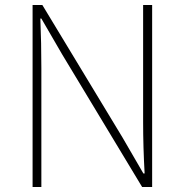

<svg xmlns="http://www.w3.org/2000/svg" viewBox="-20 -746 736 766"><path d="M110 0V-726H149L469 -197L552 -54H557Q551 -159 551 -259V-726H587V0H547L228 -529L145 -672H141Q143 -621 144 -573Q145 -525 145 -473V0Z"/></svg>

Font: Source Han Sans SC ExtraLight
Style: Regular
Weight: 250
Designer: Ryoko NISHIZUKA 西塚涼子 (kana, bopomofo & ideographs); Paul D. Hunt (Latin, Greek & Cyrillic); Sandoll Communications 산돌커뮤니
Foundry: Adobe
Version: Version 2.004;hotconv 1.0.118;makeotfexe 2.5.65603